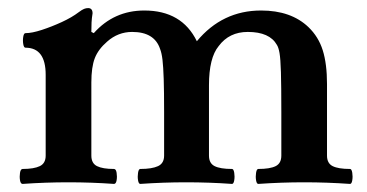

<svg xmlns="http://www.w3.org/2000/svg" viewBox="-20 -451 907 475"><path d="M36 4Q31 4 29.5 -5Q28 -14 29.5 -23.5Q31 -33 36 -33Q64 -33 78.5 -40Q93 -47 93 -66V-266Q93 -333 43 -333Q39 -333 37.5 -342Q36 -351 37.5 -360Q39 -369 43 -369Q59 -369 83.5 -377Q108 -385 133 -396.5Q158 -408 175 -421Q183 -427 188 -429Q193 -431 198 -431Q209 -431 209 -418Q207 -406 206.5 -395.5Q206 -385 206 -372L212 -369Q262 -425 337 -425Q430 -425 467 -349Q530 -425 626 -425Q700 -425 743 -384Q768 -360 778.5 -326.5Q789 -293 789 -243V-66Q789 -47 803 -40Q817 -33 846 -33Q850 -33 851.5 -23.5Q853 -14 851.5 -5Q850 4 846 4Q817 2 789 1Q761 0 733 0Q704 0 676 1Q648 2 619 4Q615 4 613.5 -5Q612 -14 613.5 -23.5Q615 -33 619 -33Q648 -33 662 -40Q676 -47 676 -66V-173Q676 -239 675 -272.5Q674 -306 671.5 -320Q669 -334 665 -340Q647 -372 593 -372Q547 -372 521 -337Q497 -308 497 -240V-66Q497 -47 511 -40Q525 -33 554 -33Q558 -33 559.5 -23.5Q561 -14 559.5 -5Q558 4 554 4Q526 2 497.5 1Q469 0 441 0Q412 0 384 1Q356 2 327 4Q323 4 321.5 -5Q320 -14 321.5 -23.5Q323 -33 327 -33Q356 -33 371 -40Q386 -47 386 -66V-174Q386 -225 385 -255.5Q384 -286 382 -303Q380 -320 376 -330Q362 -372 307 -372Q272 -372 245 -348Q223 -329 214.5 -307Q206 -285 206 -247V-66Q206 -47 220 -40Q234 -33 262 -33Q267 -33 268.5 -23.5Q270 -14 268.5 -5Q267 4 262 4Q234 2 206 1Q178 0 149 0Q121 0 92.5 1Q64 2 36 4Z"/></svg>

Font: Junicode SmExp
Style: Bold
Weight: 700
Width: 6
Designer: Peter S. Baker
Version: Version 2.205; ttfautohint (v1.8.4)